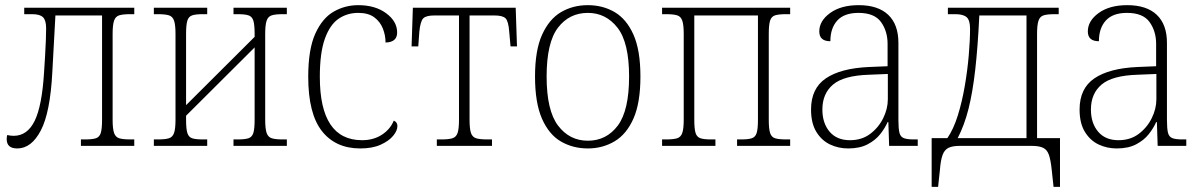

<svg xmlns="http://www.w3.org/2000/svg" viewBox="-20 -566 4660 745"><path d="M47 10Q6 10 6 -26Q6 -31 6.5 -35Q7 -39 8 -42Q21 -39 33 -39Q86 -39 114.5 -97Q143 -155 151 -286Q153 -317 155 -350Q157 -383 158 -411.5Q159 -440 159 -456Q159 -487 147 -499Q135 -511 105 -511H74V-536H501V-511H485Q457 -511 442.5 -506.5Q428 -502 422.5 -485.5Q417 -469 417 -435V-101Q417 -67 422.5 -50.5Q428 -34 442.5 -29.5Q457 -25 485 -25H501V0H294V-25H311Q338 -25 352 -29.5Q366 -34 371 -50Q376 -66 376 -101V-506H195L183 -286Q175 -130 138.5 -60Q102 10 47 10Z M577 0V-25H593Q621 -25 635.5 -29.5Q650 -34 655.5 -50.5Q661 -67 661 -101V-435Q661 -469 655.5 -485.5Q650 -502 635.5 -506.5Q621 -511 593 -511H577V-536H784V-511H766Q740 -511 726 -506.5Q712 -502 707 -486Q702 -470 702 -435V-158L968 -423V-435Q968 -470 963 -486Q958 -502 944 -506.5Q930 -511 903 -511H886V-536H1093V-511H1076Q1049 -511 1034.5 -506.5Q1020 -502 1014.5 -485.5Q1009 -469 1009 -435V-101Q1009 -67 1014.5 -50.5Q1020 -34 1034.5 -29.5Q1049 -25 1076 -25H1093V0H886V-25H903Q930 -25 944 -29.5Q958 -34 963 -50Q968 -66 968 -101V-382L702 -117V-101Q702 -66 707 -50Q712 -34 725.5 -29.5Q739 -25 766 -25H784V0Z M1378 10Q1282 10 1229 -57.5Q1176 -125 1176 -268Q1176 -375 1203.5 -435.5Q1231 -496 1275 -521Q1319 -546 1370 -546Q1436 -546 1478.5 -514.5Q1521 -483 1521 -440Q1521 -402 1476 -401Q1476 -429 1465.5 -455.5Q1455 -482 1432 -499Q1409 -516 1370 -516Q1327 -516 1293.5 -493Q1260 -470 1240.5 -415.5Q1221 -361 1221 -268Q1221 -22 1385 -22Q1429 -22 1461.5 -43Q1494 -64 1508 -98Q1522 -92 1522 -77Q1522 -59 1505.5 -39Q1489 -19 1457 -4.5Q1425 10 1378 10Z M1675 0V-25H1693Q1721 -25 1735.5 -29.5Q1750 -34 1755.5 -50Q1761 -66 1761 -101V-506H1665Q1633 -506 1622 -494.5Q1611 -483 1607 -442L1603 -386H1577L1582 -536H1981L1986 -386H1961L1956 -442Q1953 -483 1942 -494.5Q1931 -506 1899 -506H1802V-101Q1802 -66 1807.5 -50Q1813 -34 1827.5 -29.5Q1842 -25 1871 -25H1889V0Z M2261 10Q2203 10 2156.5 -17Q2110 -44 2083 -105.5Q2056 -167 2056 -269Q2056 -371 2083.5 -431.5Q2111 -492 2157 -519Q2203 -546 2261 -546Q2319 -546 2365 -519Q2411 -492 2438 -431.5Q2465 -371 2465 -269Q2465 -167 2438 -106Q2411 -45 2364.5 -17.5Q2318 10 2261 10ZM2261 -20Q2333 -20 2377 -78.5Q2421 -137 2421 -269Q2421 -401 2376 -458.5Q2331 -516 2261 -516Q2189 -516 2145 -458.5Q2101 -401 2101 -269Q2101 -137 2145.5 -78.5Q2190 -20 2261 -20Z M2549 0V-25H2565Q2593 -25 2607.5 -29.5Q2622 -34 2627.5 -50.5Q2633 -67 2633 -101V-435Q2633 -469 2627.5 -485.5Q2622 -502 2607.5 -506.5Q2593 -511 2565 -511H2549V-536H3046V-511H3030Q3002 -511 2987.5 -506.5Q2973 -502 2968 -485.5Q2963 -469 2963 -435V-101Q2963 -67 2968 -50.5Q2973 -34 2987.5 -29.5Q3002 -25 3030 -25H3046V0H2840V-25H2857Q2883 -25 2897 -29.5Q2911 -34 2916 -50Q2921 -66 2921 -101V-506H2674V-101Q2674 -66 2679 -50Q2684 -34 2698 -29.5Q2712 -25 2738 -25H2756V0Z M3271 10Q3233 10 3200.5 -5.5Q3168 -21 3147.5 -54.5Q3127 -88 3127 -141Q3127 -223 3184.5 -262Q3242 -301 3351 -306L3424 -309V-396Q3424 -445 3398.5 -480.5Q3373 -516 3311 -516Q3256 -516 3229 -486.5Q3202 -457 3202 -406Q3159 -406 3159 -444Q3159 -485 3201 -515.5Q3243 -546 3312 -546Q3387 -546 3426.5 -508.5Q3466 -471 3466 -400V-101Q3466 -67 3470 -51Q3474 -35 3487 -30Q3500 -25 3526 -25H3541V0H3430L3427 -92H3424Q3414 -69 3395.5 -45.5Q3377 -22 3346.5 -6Q3316 10 3271 10ZM3278 -22Q3324 -22 3356.5 -46.5Q3389 -71 3407 -107.5Q3425 -144 3425 -181V-279L3352 -276Q3254 -273 3212.5 -238Q3171 -203 3171 -141Q3171 -88 3199 -55Q3227 -22 3278 -22Z M3595 159V-30H3656Q3680 -65 3696.5 -118Q3713 -171 3723.5 -232Q3734 -293 3739 -351.5Q3744 -410 3744 -455Q3744 -488 3730.5 -499.5Q3717 -511 3687 -511H3658V-536H4088V-511H4072Q4044 -511 4029.5 -506.5Q4015 -502 4009.5 -485.5Q4004 -469 4004 -435V-30H4093V159H4068L4061 94Q4057 55 4050 35Q4043 15 4027.5 7.5Q4012 0 3983 0H3705Q3676 0 3660.5 7.5Q3645 15 3637.5 35Q3630 55 3627 94L3620 159ZM3696 -30H3963V-506H3780Q3774 -382 3764 -294.5Q3754 -207 3738 -143.5Q3722 -80 3696 -30Z M4313 10Q4275 10 4242.5 -5.5Q4210 -21 4189.5 -54.5Q4169 -88 4169 -141Q4169 -223 4226.5 -262Q4284 -301 4393 -306L4466 -309V-396Q4466 -445 4440.5 -480.5Q4415 -516 4353 -516Q4298 -516 4271 -486.5Q4244 -457 4244 -406Q4201 -406 4201 -444Q4201 -485 4243 -515.5Q4285 -546 4354 -546Q4429 -546 4468.5 -508.5Q4508 -471 4508 -400V-101Q4508 -67 4512 -51Q4516 -35 4529 -30Q4542 -25 4568 -25H4583V0H4472L4469 -92H4466Q4456 -69 4437.5 -45.5Q4419 -22 4388.5 -6Q4358 10 4313 10ZM4320 -22Q4366 -22 4398.5 -46.5Q4431 -71 4449 -107.5Q4467 -144 4467 -181V-279L4394 -276Q4296 -273 4254.5 -238Q4213 -203 4213 -141Q4213 -88 4241 -55Q4269 -22 4320 -22Z"/></svg>

Font: Noto Serif SemiCondensed ExtraLight
Style: Regular
Weight: 200
Width: 4
Designer: Monotype Design Team
Foundry: Monotype Imaging Inc.
Version: Version 2.014